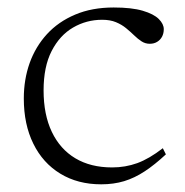

<svg xmlns="http://www.w3.org/2000/svg" viewBox="-20 -470 481 500"><path d="M276 -450.5Q323 -450.5 351.8 -442Q380.5 -433.5 393.5 -420.5Q406.5 -407.5 406.5 -394Q406.5 -383 402 -374.5Q397.5 -366 389.2 -361Q381 -356 370 -356Q358.5 -356 348.8 -362.2Q339 -368.5 329.5 -377.8Q320 -387 308.5 -396.5Q297 -406 282 -412.2Q267 -418.5 246 -418.5Q205 -418.5 170.2 -398.2Q135.5 -378 114.5 -337.2Q93.5 -296.5 93.5 -234.5Q93.5 -171.5 115 -126.5Q136.5 -81.5 176.2 -57.8Q216 -34 272 -34Q306.5 -34 337.5 -45.2Q368.5 -56.5 404 -84L412 -68Q383 -41 356.8 -23.8Q330.5 -6.5 303.2 1.8Q276 10 243.5 10Q182.5 10 137 -17.8Q91.5 -45.5 66.8 -95.8Q42 -146 42 -213.5Q42 -263 57.2 -305.8Q72.5 -348.5 102.2 -381Q132 -413.5 175.8 -432Q219.5 -450.5 276 -450.5Z"/></svg>

Font: Newsreader 16pt Light
Style: Regular
Weight: 300
Designer: Hugues Gentile
Foundry: Production Type
Version: Version 1.003